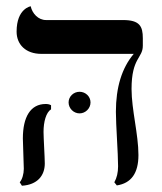

<svg xmlns="http://www.w3.org/2000/svg" viewBox="-20 -580 518 613"><path d="M400 -296C400 -396 436 -394 436 -434V-458C436 -496 426 -516 373 -516H127C102 -516 83 -537 78 -560C78 -560 33 -553 33 -479C33 -438 62 -408 112 -408H407C369 -363 350 -301 350 -223C350 -181 357 -91 357 -49C357 -29 353 -12 345 2L353 12C399 5 422 -27 422 -85C422 -151 400 -230 400 -296ZM119 -159C119 -191 127 -221 143 -231V-244C138 -247 132 -248 126 -248C77 -248 53 -206 53 -138C53 -119 56 -59 56 -41C56 -25 51 -7 43 2L50 13C99 10 123 -19 123 -58C123 -77 119 -140 119 -159ZM199 -253C199 -234 215 -218 234 -218C253 -218 269 -234 269 -253C269 -272 253 -287 234 -287C215 -287 199 -272 199 -253Z"/></svg>

Font: Libertinus Serif
Style: Regular
Weight: 400
Designer: Philipp H. Poll, Khaled Hosny
Foundry: Caleb Maclennan
Version: Version 7.050;RELEASE